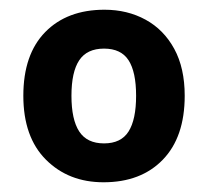

<svg xmlns="http://www.w3.org/2000/svg" viewBox="-20 -742 428 395"><path d="M360 -545Q360 -460 315 -413.5Q270 -367 193 -367Q121 -367 74.5 -413.5Q28 -460 28 -545Q28 -630 73 -676Q118 -722 195 -722Q242 -722 279.5 -701.5Q317 -681 338.5 -641.5Q360 -602 360 -545ZM127 -545Q127 -496 143 -471.5Q159 -447 194 -447Q229 -447 244.5 -471.5Q260 -496 260 -545Q260 -594 244.5 -618Q229 -642 194 -642Q159 -642 143 -618Q127 -594 127 -545Z"/></svg>

Font: Noto Sans Devanagari
Style: Bold
Weight: 700
Version: Version 2.003